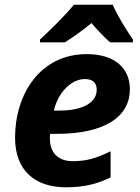

<svg xmlns="http://www.w3.org/2000/svg" viewBox="-20 -786 597 816"><path d="M44 -201C44 -58 132 10 260 10C337 10 393 -4 450 -32V-143C386 -112 346 -101 289 -101C226 -101 192 -138 192 -197C192 -204 192 -209 193 -217H218C430 -217 532 -292 532 -407C532 -494 470 -556 349 -556C149 -556 44 -384 44 -201ZM256 -606C295 -631 330 -656 369 -688C392 -660 425 -626 448 -606H545V-618C518 -657 479 -719 459 -766H294C261 -724 188 -653 150 -618V-606ZM209 -316C227 -395 285 -450 340 -450C374 -450 391 -435 391 -404C391 -357 344 -316 231 -316Z"/></svg>

Font: BC Sans
Style: Bold Italic
Weight: 700
Italic angle: -12°
Designer: Monotype Design Team
Province of B.C.
Foundry: Monotype Imaging Inc.
Version: Version 2.000;GOOG;noto-source:20170915:90ef993387c0